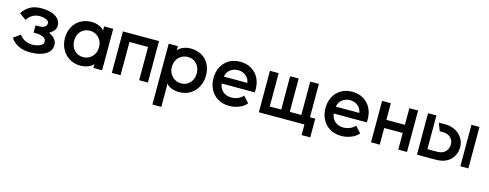

<svg xmlns="http://www.w3.org/2000/svg" viewBox="-25 -1183 5357 2103"><g transform="rotate(15 2653.5 -132.0)"><path d="M37 -91 115 -147Q140 -110 178.5 -91.5Q217 -73 260 -73Q292 -73 320.5 -80.5Q349 -88 367 -102.5Q385 -117 385 -138Q385 -169 357.5 -184.5Q330 -200 294 -203Q281 -204 268.5 -204Q256 -204 242 -204V-286Q256 -286 268.5 -286Q281 -286 294 -287Q328 -289 347.5 -303Q367 -317 367 -342Q367 -369 335.5 -382.5Q304 -396 260 -396Q174 -396 120 -316L44 -371Q75 -421 126.5 -452.5Q178 -484 260 -484Q364 -484 421 -445.5Q478 -407 478 -346Q478 -309 454.5 -284.5Q431 -260 405 -246Q426 -239 447.5 -223.5Q469 -208 483.5 -184.5Q498 -161 498 -132Q498 -61 432.5 -23Q367 15 260 15Q184 15 127.5 -12.5Q71 -40 37 -91Z M830 -482Q874 -482 915.5 -463.5Q957 -445 972 -419L970 -459V-470H1074V0H974V-7L976 -47Q966 -29 942.5 -15.5Q919 -2 889.5 5.5Q860 13 830 13Q758 13 703.5 -20.5Q649 -54 619 -110.5Q589 -167 589 -235Q589 -310 620 -365.5Q651 -421 705 -451.5Q759 -482 830 -482ZM833 -85Q874 -85 906.5 -104.5Q939 -124 957.5 -158Q976 -192 976 -235Q976 -278 957.5 -311.5Q939 -345 906.5 -364.5Q874 -384 833 -384Q774 -384 734 -343Q694 -302 694 -235Q694 -168 734 -126.5Q774 -85 833 -85Z M1283 -377V0H1184V-470H1593V0H1494V-377Z M1947 -482Q2021 -482 2075.5 -451.5Q2130 -421 2159 -365.5Q2188 -310 2188 -235Q2188 -169 2159 -112.5Q2130 -56 2076 -21.5Q2022 13 1947 13Q1920 13 1890 6Q1860 -1 1836 -14.5Q1812 -28 1802 -46L1804 -3V220H1703V-470H1808V-460L1806 -420Q1823 -447 1864.5 -464.5Q1906 -482 1947 -482ZM1946 -85Q2007 -85 2045.5 -128Q2084 -171 2084 -235Q2084 -299 2045.5 -341.5Q2007 -384 1946 -384Q1903 -384 1870.5 -364Q1838 -344 1820 -310.5Q1802 -277 1802 -235Q1802 -194 1820 -160Q1838 -126 1870.5 -105.5Q1903 -85 1946 -85Z M2649 -134 2713 -64Q2682 -25 2628 -4Q2574 17 2518 17Q2444 17 2389 -15.5Q2334 -48 2304 -105Q2274 -162 2274 -233Q2274 -306 2303.5 -362Q2333 -418 2386.5 -450Q2440 -482 2513 -482Q2586 -482 2640 -450Q2694 -418 2723.5 -362Q2753 -306 2753 -233Q2753 -224 2752.5 -216Q2752 -208 2752 -199H2377Q2384 -142 2422 -110Q2460 -78 2518 -78Q2555 -78 2591 -93Q2627 -108 2649 -134ZM2380 -278H2646Q2639 -327 2602 -357Q2565 -387 2513 -387Q2462 -387 2424.5 -357Q2387 -327 2380 -278Z M2950 -92H3080V-470H3177V-92H3308V-470H3406V-92H3466V120H3368V0H2851V-470H2950Z M3919 -134 3983 -64Q3952 -25 3898 -4Q3844 17 3788 17Q3714 17 3659 -15.5Q3604 -48 3574 -105Q3544 -162 3544 -233Q3544 -306 3573.5 -362Q3603 -418 3656.5 -450Q3710 -482 3783 -482Q3856 -482 3910 -450Q3964 -418 3993.5 -362Q4023 -306 4023 -233Q4023 -224 4022.5 -216Q4022 -208 4022 -199H3647Q3654 -142 3692 -110Q3730 -78 3788 -78Q3825 -78 3861 -93Q3897 -108 3919 -134ZM3650 -278H3916Q3909 -327 3872 -357Q3835 -387 3783 -387Q3732 -387 3694.5 -357Q3657 -327 3650 -278Z M4531 -470V0H4432V-189H4222V0H4123V-470H4222V-281H4432V-470Z M5136 -470H5227V0H5136ZM4739 -470V-88Q4770 -87 4797 -87Q4824 -87 4857 -88Q4908 -89 4941 -120Q4974 -151 4974 -204Q4974 -238 4958 -261.5Q4942 -285 4918 -297.5Q4894 -310 4871 -311Q4851 -312 4841.5 -312Q4832 -312 4819 -311L4785 -400Q4807 -401 4826 -401Q4845 -401 4867 -401Q4931 -398 4978.5 -370.5Q5026 -343 5053 -299.5Q5080 -256 5080 -204Q5080 -116 5023.5 -59Q4967 -2 4867 0Q4824 1 4791 1Q4758 1 4724 0.5Q4690 0 4644 0V-470Z"/></g></svg>

Font: Kreadon Light
Style: Bold
Weight: 600
Designer: Reiya WATANABE
Foundry: StudioGnu
Version: Version 1.003; ttfautohint (v1.8.4.7-5d5b);gftools[0.9.32]